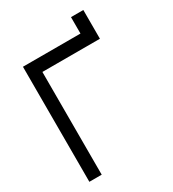

<svg xmlns="http://www.w3.org/2000/svg" viewBox="-188 -884 889 988"><g transform="rotate(-30 256.5 -390.5)"><path d="M390.6 -683.6V-781.2H463.9V-610.4H122.1V0H48.8V-683.6Z"/></g></svg>

Font: Sanitrixie
Style: Regular
Weight: 400
Designer: Jayvee D. Enaguas (Grand Chaos)
Version: Version 1.1 - 6/9/2013